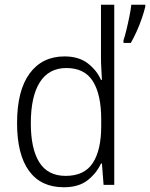

<svg xmlns="http://www.w3.org/2000/svg" viewBox="-20 -780 633 810"><path d="M249 10Q153 10 102.5 -59Q52 -128 52 -261Q52 -398 105 -470Q158 -542 252 -542Q312 -542 350 -513Q388 -484 406 -443H410Q409 -466 407.5 -490.5Q406 -515 406 -535V-760H462V0H417L410 -90H406Q387 -49 349.5 -19.5Q312 10 249 10ZM257 -38Q336 -38 371.5 -92.5Q407 -147 407 -248V-276Q407 -381 372 -437Q337 -493 260 -493Q186 -493 148 -433Q110 -373 110 -260Q110 -152 146 -95Q182 -38 257 -38ZM593 -752Q588 -731 578.5 -703Q569 -675 556.5 -647.5Q544 -620 532 -599H501V-610Q506 -624 513 -652.5Q520 -681 526 -711Q532 -741 534 -760H593Z"/></svg>

Font: Noto Sans Gurmukhi SemiCondensed Light
Style: Regular
Weight: 300
Width: 4
Designer: Jelle Bosma - Monotype Design Team
Foundry: Monotype Imaging Inc.
Version: Version 2.004; ttfautohint (v1.8.4.7-5d5b)